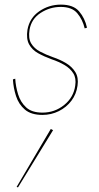

<svg xmlns="http://www.w3.org/2000/svg" viewBox="-20 -488 431 832"><path d="M46 -147 36 -144Q38 -107 49.5 -71.5Q61 -36 88 -13Q115 10 164 10Q202 10 235 -6.5Q268 -23 289.5 -51.5Q311 -80 316 -117Q321 -152 306.5 -175.5Q292 -199 266 -214.5Q240 -230 210 -240Q179 -251 153.5 -264.5Q128 -278 115 -300Q102 -322 108 -359Q116 -406 156 -432Q196 -458 243 -458Q292 -458 315 -430.5Q338 -403 347 -365L357 -368Q348 -409 323 -438.5Q298 -468 244 -468Q192 -468 150 -439Q108 -410 99 -359Q93 -320 106 -296Q119 -272 145 -257.5Q171 -243 204 -231Q234 -221 259 -206.5Q284 -192 297.5 -170.5Q311 -149 306 -117Q299 -66 258 -33Q217 0 164 0Q118 0 93.5 -22.5Q69 -45 58.5 -79Q48 -113 46 -147ZM200 71 52 322 58 324 210 76Z"/></svg>

Font: Jost* 200 Hairline Italic
Style: Italic
Weight: 100
Italic angle: -10°
Version: Version 3.200; ttfautohint (v0.97) -l 8 -r 50 -G 200 -x 14 -